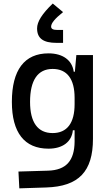

<svg xmlns="http://www.w3.org/2000/svg" viewBox="-20 -828 626 1082"><path d="M88.9 233.4 240.2 228.5C423.8 222.7 503.9 138.7 503.9 -45.9V-517.6H410.2L401.9 -423.8H395.5C386.7 -488.8 334 -527.3 253.4 -527.3C117.7 -527.3 46.9 -433.6 46.9 -253.9C46.9 -80.6 117.7 9.8 253.4 9.8C333 9.8 384.3 -28.8 390.6 -93.8H400.4V-30.3C399.4 76.2 354.5 130.9 250 133.8L84 138.7ZM400.4 -276.4V-241.2C400.4 -134.3 357.9 -78.1 276.4 -78.1C192.9 -78.1 149.4 -138.2 149.4 -253.9C149.4 -376 192.9 -439.5 276.4 -439.5C357.9 -439.5 400.4 -383.3 400.4 -276.4ZM277.3 -808.1C216.8 -750 189 -705.6 189 -668C189 -611.8 223.6 -586.4 298.8 -586.4H335.4V-659.2H303.7C279.3 -659.2 268.1 -665 268.1 -678.2C268.1 -697.3 289.1 -722.7 335.4 -759.8Z"/></svg>

Font: CaskaydiaCove Nerd Font
Style: Regular
Weight: 400
Designer: Aaron Bell
Foundry: Saja Typeworks
Version: Version 2111.1;Nerd Fonts 2.3.3